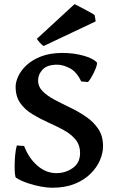

<svg xmlns="http://www.w3.org/2000/svg" viewBox="-20 -883 553 918"><path d="M400.4 -490.7 368.2 -493.7Q346.7 -539.6 314.2 -556.6Q281.7 -573.7 253.9 -573.7Q205.1 -573.7 183.6 -550.3Q162.1 -526.9 162.1 -499Q162.1 -468.3 184.6 -446Q207 -423.8 242.4 -405.3Q277.8 -386.7 317.4 -367.7Q356.9 -348.6 392.3 -324.2Q427.7 -299.8 450.2 -266.1Q472.7 -232.4 472.7 -184.1Q472.7 -151.4 457.8 -116.7Q442.9 -82 412.8 -52.2Q382.8 -22.5 337.2 -3.9Q291.5 14.6 229.5 14.6Q206.1 14.6 174.3 8.8Q142.6 2.9 111.1 -7.8Q79.6 -18.6 56.6 -33.2Q53.2 -35.2 51.5 -52Q49.8 -68.8 50 -93.5Q50.3 -118.2 52.7 -143.6Q55.2 -168.9 60.5 -187.5L95.2 -185.1Q117.2 -127.4 158.4 -91.3Q199.7 -55.2 249.5 -55.2Q293.5 -55.2 328.1 -79.8Q362.8 -104.5 362.8 -150.9Q362.8 -190.4 340.3 -216.8Q317.9 -243.2 283 -262Q248 -280.8 208.7 -298.3Q169.4 -315.9 134.3 -337.4Q99.1 -358.9 76.9 -390.1Q54.7 -421.4 54.7 -468.8Q54.7 -491.2 67.6 -519Q80.6 -546.9 107.7 -572Q134.8 -597.2 177.2 -613.5Q219.7 -629.9 278.8 -629.9Q331.5 -629.9 377.9 -617.2Q424.3 -604.5 442.4 -585Q445.8 -582 442.1 -569.3Q438.5 -556.6 430.9 -540.3Q423.3 -523.9 414.8 -510Q406.2 -496.1 400.4 -490.7ZM189 -663.1Q180.7 -667 170.7 -678.7Q160.6 -690.4 156.2 -697.3L336.4 -863.3Q341.3 -860.8 355.2 -853.8Q369.1 -846.7 385.3 -838.1Q401.4 -829.6 414.8 -822Q428.2 -814.5 432.6 -810.5L437.5 -780.8Z"/></svg>

Font: Gentium Plus
Style: Bold
Weight: 700
Designer: Victor Gaultney, Annie Olsen, Iska Routamaa, Becca Hirsbrunner
Foundry: SIL International
Version: Version 6.101